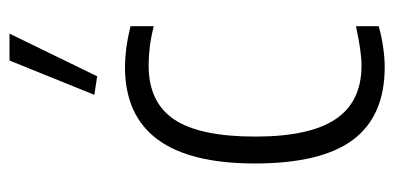

<svg xmlns="http://www.w3.org/2000/svg" viewBox="-238 -602 849 414"><g transform="rotate(-90 187.0 -394.5)"><path d="M190 -616 264 -799H322L230 -610ZM250 10Q144 10 93 -58.5Q42 -127 42 -270Q42 -550 250 -550Q267 -550 288 -547.5Q309 -545 338 -538V-488Q314 -494 293.5 -496.5Q273 -499 253 -499Q174 -499 137 -444Q100 -389 100 -269Q100 -152 137.5 -96Q175 -40 253 -40Q284 -40 338 -52V-3Q318 3 294 6.5Q270 10 250 10Z"/></g></svg>

Font: Encode Sans Compressed
Style: Light
Weight: 300
Designer: Pablo Impallari, Andres Torresi
Foundry: Pablo Impallari, Andres Torresi
Version: Version 1.000; ttfautohint (v1.00) -l 8 -r 50 -G 200 -x 14 -